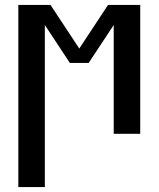

<svg xmlns="http://www.w3.org/2000/svg" viewBox="-20 -540 640 775"><path d="M54 215V-520H184L300 -344L416 -520H546V0H439V-439L338 -286H262L161 -439V215Z"/></svg>

Font: Zed Mono Semibold Extended
Style: Regular
Weight: 600
Width: 7
Monospace: yes
Designer: Belleve Invis
Foundry: Belleve Invis
Version: Version 1.0.0; ttfautohint (v1.8.4)